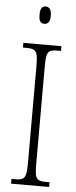

<svg xmlns="http://www.w3.org/2000/svg" viewBox="-61 -938 383 970"><g transform="rotate(5 131.0 -453.5)"><path d="M34 0V-24H54Q77 -24 89 -30Q101 -36 105.5 -54Q110 -72 110 -108V-605Q110 -642 105.5 -660Q101 -678 89 -684Q77 -690 54 -690H34V-714H227V-690H208Q184 -690 172 -684Q160 -678 156 -660Q152 -642 152 -605V-109Q152 -72 156 -54Q160 -36 172 -30Q184 -24 208 -24H227V0ZM131 -819Q118 -819 110.5 -828Q103 -837 103 -863Q103 -888 110.5 -897.5Q118 -907 131 -907Q143 -907 151.5 -897.5Q160 -888 160 -863Q160 -837 151.5 -828Q143 -819 131 -819Z"/></g></svg>

Font: Noto Serif Myanmar ExtraCondensed ExtraLight
Style: Regular
Weight: 200
Width: 2
Designer: Ben Mitchell and the Monotype Design Team
Foundry: Monotype Imaging Inc.
Version: Version 2.106; ttfautohint (v1.8.4.7-5d5b)